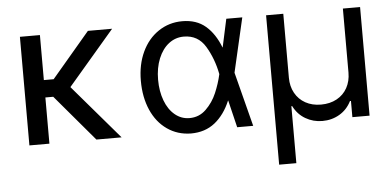

<svg xmlns="http://www.w3.org/2000/svg" viewBox="-50 -636 1904 934"><g transform="rotate(-5 901.5 -169.0)"><path d="M172.9 0H75.2V-530.3H172.9ZM264.6 -225.6H141.6L126 -310.5H220.7L407.2 -530.3H525.4ZM208 -229.5 270.5 -297.9 525.4 0H402.3Z M642.6 -265.6Q642.6 -344.7 671.4 -406.2Q700.2 -467.8 752 -502.4Q803.7 -537.1 868.2 -537.1Q937.5 -537.1 981.9 -499Q1026.4 -460.9 1052.7 -392.6H1085L1099.6 -266.6L1168 0H1089.8L1025.4 -266.6Q1010.7 -341.8 974.6 -401.9Q938.5 -461.9 869.1 -461.9Q828.1 -461.9 795.9 -437Q763.7 -412.1 745.1 -366.7Q726.6 -321.3 726.6 -263.7Q726.6 -207 743.7 -161.6Q760.7 -116.2 792 -90.3Q823.2 -64.5 863.3 -64.5Q910.2 -64.5 943.8 -97.2Q977.5 -129.9 996.6 -174.8Q1015.6 -219.7 1025.4 -263.7L1083 -530.3H1161.1L1099.6 -263.7L1085 -132.8H1056.6Q1028.3 -65.4 980.5 -27.3Q932.6 10.7 863.3 10.7Q797.9 9.8 747.6 -25.4Q697.3 -60.5 669.9 -123Q642.6 -185.5 642.6 -265.6Z M1277.3 -530.3H1361.3V-217.8Q1361.3 -175.8 1379.4 -143.1Q1397.5 -110.4 1430.2 -92.3Q1462.9 -74.2 1505.9 -74.2Q1549.8 -74.2 1583 -92.3Q1616.2 -110.4 1634.3 -143.1Q1652.3 -175.8 1652.3 -217.8V-530.3H1736.3V0H1652.3V-79.1H1647.5Q1627 -38.1 1589.4 -16.1Q1551.8 5.9 1505.9 5.9Q1460.9 5.9 1423.3 -16.1Q1385.7 -38.1 1365.2 -79.1H1361.3V199.2H1277.3Z"/></g></svg>

Font: Pretendard JP Variable
Style: Regular
Weight: 400
Designer: Base glyphs from Inter by Rasmus Andersson; Hangul glyphs from Noto Sans CJK(Source Han Sans) by Jang Soo-young and Kang
Foundry: Kil Hyung-jin
Version: Version 1.307;Glyphs 3.2 (3192)